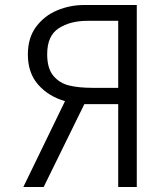

<svg xmlns="http://www.w3.org/2000/svg" viewBox="-20 -745 640 765"><path d="M451 0V-330H327H316L154 0H73L239 -342Q173 -361 132 -407.8Q91 -454.5 91 -528Q91 -594.5 124.2 -638.8Q157.5 -683 208.5 -704Q259.5 -725 314 -725H525V0ZM451 -395V-662H328Q259.5 -662 213.8 -632.2Q168 -602.5 168 -529Q168 -472 192.8 -442.8Q217.5 -413.5 256 -404.2Q294.5 -395 349 -395Z"/></svg>

Font: JuliaMono Light
Style: Regular
Weight: 300
Monospace: yes
Designer: cormullion
Foundry: corm
Version: Version 0.054; ttfautohint (v1.8.4)